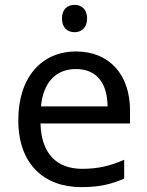

<svg xmlns="http://www.w3.org/2000/svg" viewBox="-20 -757 604 787"><path d="M286 -737C257 -737 234 -720 234 -681C234 -643 257 -625 286 -625C313 -625 337 -643 337 -681C337 -720 313 -737 286 -737ZM292 -546C150 -546 55 -440 55 -264C55 -85 160 10 313 10C386 10 434 -1 489 -25V-102C433 -78 385 -65 317 -65C210 -65 149 -130 146 -251H513V-304C513 -450 429 -546 292 -546ZM291 -474C380 -474 420 -412 421 -321H148C157 -417 207 -474 291 -474Z"/></svg>

Font: Noto Sans Sinhala UI
Style: Regular
Weight: 400
Designer: Jelle Bosma - Monotype Design Team
Foundry: Monotype Imaging Inc.
Version: Version 2.006